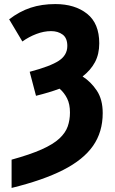

<svg xmlns="http://www.w3.org/2000/svg" viewBox="-20 -744 565 944"><path d="M37 41Q128 16 185 -9.5Q242 -35 272 -63Q302 -91 313 -122.5Q324 -154 324 -191Q324 -232 310 -260Q296 -288 273 -308Q222 -289 157 -273L126 -391Q228 -418 269.5 -445.5Q311 -473 311 -518Q311 -557 288 -574Q265 -591 231 -591Q196 -591 159 -577Q122 -563 90 -540L25 -649Q76 -688 130.5 -706Q185 -724 252 -724Q348 -724 408 -676.5Q468 -629 468 -531Q468 -478 447 -438.5Q426 -399 386 -368Q427 -342 456 -298.5Q485 -255 485 -188Q485 -95 437.5 -27Q390 41 291 91.5Q192 142 37 180Z"/></svg>

Font: Noto Sans Condensed ExtraBold
Style: Regular
Weight: 800
Width: 3
Designer: Monotype Design Team
Foundry: Monotype Imaging Inc.
Version: Version 2.013; ttfautohint (v1.8.4.7-5d5b)